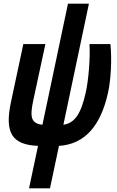

<svg xmlns="http://www.w3.org/2000/svg" viewBox="-20 -785 636 1045"><path d="M138 240H252L301 9C441 0 528 -99 568 -281C583 -347 590 -460 581 -545H467C472 -473 462 -350 447 -283C421 -164 386 -115 325 -106L464 -765H350L211 -106C148 -113 142 -149 161 -238L227 -545H107L40 -231C4 -63 44 3 187 9Z"/></svg>

Font: Noto Sans ExtraCondensed
Style: Bold Italic
Weight: 700
Width: 2
Italic angle: -12°
Designer: Monotype Design Team
Foundry: Monotype Imaging Inc.
Version: Version 2.013